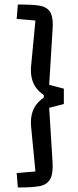

<svg xmlns="http://www.w3.org/2000/svg" viewBox="-20 -738 347 851"><path d="M118 -175Q117 -182 117 -196Q117 -268 174 -305V-317Q117 -354 117 -426Q117 -440 118 -447L137 -647L54 -654L59 -718Q125 -718 155 -713Q185 -708 199.5 -689Q214 -670 214 -627L213 -607L198 -362L263 -345V-277L198 -260L213 -18Q216 34 201.5 57.5Q187 81 155.5 87Q124 93 59 93L54 29L137 22Z"/></svg>

Font: Changa Light
Style: Regular
Weight: 300
Designer: Eduardo Rodriguez Tunni
Foundry: Eduardo Rodriguez Tunni
Version: Version 2.002; ttfautohint (v1.5) -l 8 -r 50 -G 110 -x 14 -H